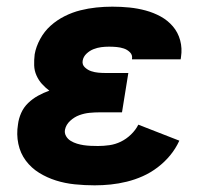

<svg xmlns="http://www.w3.org/2000/svg" viewBox="-20 -548 640 576"><path d="M264 8Q234 8 204.5 5Q175 2 148 -6.5Q121 -15 97.5 -29.5Q74 -44 57.5 -66Q41 -88 35 -116.5Q29 -145 34 -175Q36 -192 43.5 -209Q51 -226 64.5 -239Q78 -252 94.5 -261Q111 -270 128 -276Q116 -285 106 -296Q96 -307 89.5 -321.5Q83 -336 82.5 -352Q82 -368 84 -385Q88 -408 100.5 -431Q113 -454 132 -471Q151 -488 174 -499.5Q197 -511 221 -517Q245 -523 269 -525.5Q293 -528 317 -528Q343 -528 368 -525.5Q393 -523 417 -516.5Q441 -510 462 -498.5Q483 -487 498.5 -469Q514 -451 520.5 -427Q527 -403 523 -377L522 -370H376V-371Q378 -383 370 -391Q362 -399 351.5 -402.5Q341 -406 329.5 -407Q318 -408 307 -408Q295 -408 283.5 -406.5Q272 -405 260.5 -400.5Q249 -396 239.5 -387Q230 -378 228 -366Q226 -354 234.5 -346Q243 -338 253.5 -334.5Q264 -331 275 -330Q286 -329 298 -329H365L346 -211H279Q264 -211 248.5 -209.5Q233 -208 218 -202.5Q203 -197 190.5 -185.5Q178 -174 175 -159Q173 -149 178 -140Q183 -131 192 -125.5Q201 -120 211 -117Q221 -114 231 -112.5Q241 -111 252 -110.5Q263 -110 274 -110Q291 -110 308.5 -112.5Q326 -115 342.5 -123Q359 -131 373 -144.5Q387 -158 395 -174L518 -126Q507 -102 490.5 -82Q474 -62 453 -46Q432 -30 408.5 -19.5Q385 -9 360.5 -3Q336 3 312 5.5Q288 8 264 8Z"/></svg>

Font: Iosevka Heavy Extended
Style: Italic
Weight: 900
Width: 7
Italic angle: -9°
Monospace: yes
Designer: Belleve Invis
Foundry: Belleve Invis
Version: Version 32.5.0; ttfautohint (v1.8.4)